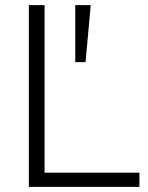

<svg xmlns="http://www.w3.org/2000/svg" viewBox="-20 -725 575 745"><path d="M92 0V-705H153V-55H521V0ZM272 -484V-705H332L312 -484Z"/></svg>

Font: Nunito Sans 12pt Light
Style: Regular
Weight: 300
Designer: Vernon Adams
Foundry: Vernon Adams
Version: Version 3.101;gftools[0.9.27]